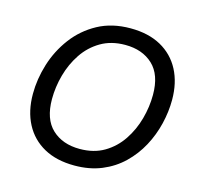

<svg xmlns="http://www.w3.org/2000/svg" viewBox="-107 -845 999 971"><g transform="rotate(15 392.0 -360.0)"><path d="M68 -284Q68 -362 92.5 -441Q117 -520 166.5 -586Q216 -652 289.5 -692Q363 -732 460 -732Q554 -732 620 -695.5Q686 -659 721 -592.5Q756 -526 756 -436Q756 -374 740.5 -310Q725 -246 694 -188.5Q663 -131 616 -85.5Q569 -40 506 -14Q443 12 364 12Q270 12 204 -24.5Q138 -61 103 -127.5Q68 -194 68 -284ZM168 -284Q168 -179 223 -127.5Q278 -76 368 -76Q442 -76 496 -108Q550 -140 585.5 -193Q621 -246 638.5 -309.5Q656 -373 656 -436Q656 -541 601 -592.5Q546 -644 456 -644Q383 -644 328.5 -612Q274 -580 238.5 -527Q203 -474 185.5 -410.5Q168 -347 168 -284Z"/></g></svg>

Font: Kufam
Style: Italic
Weight: 400
Italic angle: -11°
Designer: Artur Schmal
Foundry: Original Type
Version: Version 1.301; ttfautohint (v1.8.3)